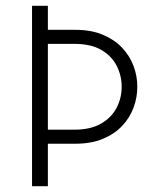

<svg xmlns="http://www.w3.org/2000/svg" viewBox="-20 -645 533 665"><path d="M91 0V-625H145.8V-541.7H241Q295.1 -541.7 335.4 -525Q375.7 -508.3 402.4 -480.2Q429.2 -452.1 442.4 -417Q455.6 -381.9 455.6 -344.4Q455.6 -307.6 442.7 -272.6Q429.9 -237.5 403.1 -209Q376.4 -180.6 335.8 -163.9Q295.1 -147.2 241 -147.2H145.8V0ZM145.8 -195.8H236.8Q293.8 -195.8 330.2 -217Q366.7 -238.2 384 -271.9Q401.4 -305.6 401.4 -344.4Q401.4 -383.3 384 -417.4Q366.7 -451.4 330.6 -472.2Q294.4 -493.1 236.8 -493.1H145.8Z"/></svg>

Font: Afacad Flux Light
Style: Regular
Weight: 300
Designer: Kristian Moeller
Foundry: Dicotype
Version: Version 1.100